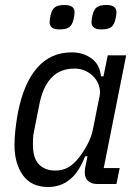

<svg xmlns="http://www.w3.org/2000/svg" viewBox="-20 -738 563 770"><path d="M371 0Q347 0 333.5 -12Q320 -24 320 -47Q320 -55 321 -62Q322 -69 324 -77L331 -111H321Q275 12 173 12Q106 12 72 -35Q38 -82 38 -158Q38 -185 42 -220Q46 -255 52 -287Q75 -404 129 -466Q183 -528 268 -528Q313 -528 346.5 -504Q380 -480 385 -432H395L412 -516H486L396 -64H460L447 0ZM202 -54Q231 -54 253 -66.5Q275 -79 295 -104Q315 -129 331 -159.5Q347 -190 352 -216L380 -356Q383 -373 377.5 -392Q372 -411 359 -426.5Q346 -442 325.5 -452.5Q305 -463 279 -463Q222 -463 187.5 -427.5Q153 -392 139 -325L116 -209Q113 -195 112.5 -182Q112 -169 112 -159Q112 -104 136 -79Q160 -54 202 -54ZM219 -620Q179 -620 179 -649Q179 -660 183 -677Q188 -700 200.5 -709Q213 -718 239 -718Q279 -718 279 -689Q279 -678 275 -661Q270 -638 257.5 -629Q245 -620 219 -620ZM387 -620Q347 -620 347 -649Q347 -660 351 -677Q356 -700 368.5 -709Q381 -718 407 -718Q447 -718 447 -689Q447 -678 443 -661Q438 -638 425.5 -629Q413 -620 387 -620Z"/></svg>

Font: IBM Plex Sans Cond
Style: Italic
Weight: 400
Width: 3
Italic angle: -11°
Designer: Mike Abbink, Paul van der Laan, Pieter van Rosmalen
Foundry: Bold Monday
Version: Version 1.3